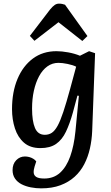

<svg xmlns="http://www.w3.org/2000/svg" viewBox="-20 -804 611 1054"><path d="M413 -278 405 -279 380 -186Q363 -125 342 -81Q321 -37 288 -14Q255 9 202 9Q146 9 112 -20.5Q78 -50 62 -99Q46 -148 46 -205Q46 -299 76 -370.5Q106 -442 160.5 -482.5Q215 -523 290 -523Q319 -523 354.5 -516.5Q390 -510 419 -498L469 -523L502 -512L486 -84Q484 -35 473.5 11.5Q463 58 442.5 97.5Q422 137 389.5 166.5Q357 196 311.5 213Q266 230 206 230Q177 230 149 224.5Q121 219 98.5 207.5Q76 196 62.5 176.5Q49 157 49 130Q49 96 69 75.5Q89 55 117 55Q128 55 140 58Q152 61 162.5 67.5Q173 74 179 82L170 110Q164 129 165 144Q166 159 179.5 167.5Q193 176 223 176Q275 176 310 144Q345 112 365.5 54.5Q386 -3 394 -82ZM226 -64Q248 -64 264.5 -75Q281 -86 296 -113Q311 -140 327.5 -189.5Q344 -239 365 -316L398 -438Q380 -447 351 -453Q322 -459 301 -459Q267 -459 240 -439.5Q213 -420 194.5 -385.5Q176 -351 166 -306Q156 -261 156 -208Q156 -139 172 -101.5Q188 -64 226 -64ZM460 -606 432 -579 301 -682 169 -580 144 -607 255 -752Q269 -769 280 -776.5Q291 -784 303 -784Q313 -784 321 -782.5Q329 -781 337 -778Z"/></svg>

Font: Literata Medium
Style: Italic
Weight: 500
Italic angle: -2°
Designer: Latin by Veronika Burian and Jose Scaglione. Greek by Irene Vlachou. Cyrillic by Vera Evstafieva
Foundry: TypeTogether
Version: Version 3.103;gftools[0.9.29]